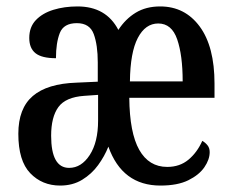

<svg xmlns="http://www.w3.org/2000/svg" viewBox="-20 -567 723 597"><path d="M167 10Q111 10 74 -28.5Q37 -67 37 -151Q37 -230 82 -268.5Q127 -307 218 -310L284 -313V-373Q284 -427 271.5 -461Q259 -495 219 -495Q178 -495 166 -464.5Q154 -434 154 -386Q110 -386 90.5 -401.5Q71 -417 71 -449Q71 -483 91.5 -504.5Q112 -526 146 -536.5Q180 -547 221 -547Q310 -547 348 -474Q370 -508 402 -527.5Q434 -547 478 -547Q555 -547 601 -484.5Q647 -422 647 -307V-263H382Q383 -154 413 -101Q443 -48 500 -48Q539 -48 566 -70.5Q593 -93 609 -129Q618 -124 625 -115.5Q632 -107 632 -94Q632 -71 615.5 -47Q599 -23 565.5 -6.5Q532 10 479 10Q360 10 317 -111Q305 -81 285 -53.5Q265 -26 235.5 -8Q206 10 167 10ZM548 -314Q548 -395 531 -444.5Q514 -494 472 -494Q432 -494 408.5 -449Q385 -404 384 -314ZM195 -45Q233 -45 259 -85Q285 -125 285 -192V-272L242 -269Q184 -265 161.5 -234Q139 -203 139 -145Q139 -45 195 -45Z"/></svg>

Font: Noto Serif Tamil ExtraCondensed Medium
Style: Regular
Weight: 500
Width: 2
Designer: Indian Type Foundry, Tom Grace, and the Monotype Design Team
Foundry: Monotype Imaging Inc.
Version: Version 2.004; ttfautohint (v1.8.4.7-5d5b)